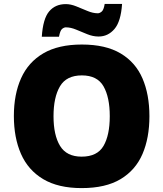

<svg xmlns="http://www.w3.org/2000/svg" viewBox="-20 -953 837 983"><path d="M745 -358Q745 -247 709.5 -164.5Q674 -82 597.5 -36Q521 10 398 10Q278 10 201 -36Q124 -82 87.5 -165Q51 -248 51 -359Q51 -470 88 -552.5Q125 -635 202 -680Q279 -725 399 -725Q521 -725 597.5 -679.5Q674 -634 709.5 -551.5Q745 -469 745 -358ZM254 -358Q254 -261 287.5 -206Q321 -151 398 -151Q478 -151 510 -206Q542 -261 542 -358Q542 -455 510 -511Q478 -567 399 -567Q320 -567 287 -511Q254 -455 254 -358ZM194 -765Q200 -857 231.5 -894.5Q263 -932 317 -932Q342 -932 370.5 -920.5Q399 -909 427.5 -897Q456 -885 481 -885Q490 -885 500.5 -893.5Q511 -902 516 -933H605Q599 -843 566 -804.5Q533 -766 485 -766Q456 -766 426.5 -778Q397 -790 369.5 -801.5Q342 -813 317 -813Q308 -813 298 -805Q288 -797 282 -765Z"/></svg>

Font: Noto Sans Oriya Blk
Style: Regular
Weight: 900
Designer: Amélie Bonet and Sol Matas
Foundry: Google LLC
Version: Version 2.006; ttfautohint (v1.8.4.7-5d5b)